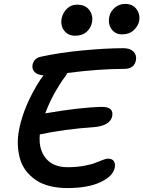

<svg xmlns="http://www.w3.org/2000/svg" viewBox="-20 -957 735 984"><path d="M605 -780.8Q571.3 -780.8 552 -807.1Q532.7 -833.5 540 -871.1Q545.9 -898.9 568.8 -918Q591.8 -937 621.1 -937Q660.6 -937 680.2 -909.4Q699.7 -881.8 692.9 -848.1Q687.5 -822.8 664.8 -801.8Q642.1 -780.8 605 -780.8ZM295.9 -862.8Q302.7 -893.6 324 -913.3Q345.2 -933.1 374 -933.1Q418 -933.1 438.2 -905Q458.5 -877 451.2 -840.8Q445.3 -812.5 423.3 -793.2Q401.4 -773.9 365.2 -773.9Q329.1 -773.9 309.1 -800Q289.1 -826.2 295.9 -862.8ZM325.2 6.8Q274.9 6.8 233.6 -3.9Q192.4 -14.6 163.1 -34.7Q133.8 -54.7 112.8 -82.3Q91.8 -109.9 82.3 -144Q72.8 -178.2 71.3 -217.3Q69.8 -256.3 79.1 -298.8Q104 -420.4 188 -550.8Q190.4 -554.2 195.6 -560.8Q200.7 -567.4 203.1 -570.8Q171.9 -572.8 157.2 -588.1Q142.6 -603.5 147 -626Q154.8 -658.7 188 -666Q285.6 -687.5 404.8 -698.7Q523.9 -710 612.8 -710Q647 -710 664.1 -692.4Q681.2 -674.8 676.8 -648.9Q668.5 -604 617.2 -604Q487.3 -604 325.2 -583Q321.3 -574.7 318.8 -571.8Q248.5 -476.1 211.9 -376Q388.2 -406.7 501 -409.2Q534.2 -409.2 546.6 -397.2Q559.1 -385.3 555.2 -362.8Q549.8 -335.4 523.2 -321.5Q496.6 -307.6 459 -305.2Q309.1 -294.9 184.1 -268.1Q176.8 -191.9 214.6 -146Q252.4 -100.1 326.2 -100.1Q370.6 -100.1 408.9 -106.9Q447.3 -113.8 467.8 -122.1Q488.3 -130.4 506.3 -137.2Q524.4 -144 533.2 -144Q554.2 -144 563.2 -131.3Q572.3 -118.7 567.9 -97.2Q559.1 -53.7 494.9 -23.4Q430.7 6.8 325.2 6.8Z"/></svg>

Font: Shantell Sans Normal
Style: Italic
Weight: 500
Italic angle: -11.31°
Designer: Stephen Nixon, Anya Danilova, Shantell Martin
Foundry: Arrow Type
Version: Version 1.006;[559af2be0]